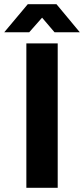

<svg xmlns="http://www.w3.org/2000/svg" viewBox="-49 -892 399 912"><path d="M-28.8 -738.8 83 -872.1H219.2L330.1 -738.8H210L150.9 -808.1L89.8 -738.8ZM76.2 0V-686H225.1V0Z"/></svg>

Font: Archivo
Style: Bold
Weight: 700
Designer: Hector Gatti
Foundry: Omnibus-Type
Version: Version 2.001